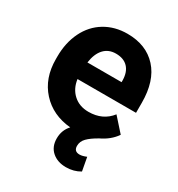

<svg xmlns="http://www.w3.org/2000/svg" viewBox="-173 -652 888 956"><g transform="rotate(30 270.5 -173.5)"><path d="M503.4 -85.4Q473.1 -41 417 -15.1H417.5Q381.3 5.4 361.8 25.1Q342.3 44.9 342.3 70.8Q342.3 102.5 374.5 102.5Q390.6 102.5 413.6 92.8L427.7 169.4Q392.1 190.9 347.2 190.9Q298.3 190.9 267.3 163.8Q236.3 136.7 236.3 88.9Q236.3 41.5 267.1 8.3Q162.6 -1 98.9 -71Q35.2 -141.1 35.2 -250V-265.1Q35.2 -344.7 65.9 -407.5Q96.7 -470.2 153.1 -504.2Q209.5 -538.1 281.7 -538.1Q390.1 -538.1 452.4 -469.7Q514.6 -401.4 514.6 -275.9V-218.3H178.2Q185.1 -166.5 219.5 -135.3Q253.9 -104 306.6 -104Q388.2 -104 434.1 -163.1ZM281.2 -423.8Q239.3 -423.8 213.1 -395.5Q187 -367.2 179.7 -314.5H376V-325.7Q375 -372.6 350.6 -398.2Q326.2 -423.8 281.2 -423.8Z"/></g></svg>

Font: SteelSelectRoboto
Style: Roboto-Bold
Weight: 700
Designer: Google
Version: Version 2.137; 2017